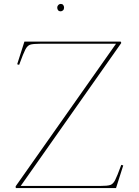

<svg xmlns="http://www.w3.org/2000/svg" viewBox="-20 -963 711 983"><path d="M60 -9 574 -739H187Q148 -739 134 -734Q120 -729 110 -710Q100 -691 78 -631L68 -634L105 -750H598L601 -743L86 -11H492Q531 -11 545 -16Q559 -21 569 -40Q579 -59 601 -119L611 -116L574 0H61ZM308 -924Q308 -932 303.5 -937.5Q299 -943 291 -943Q284 -943 278.5 -937.5Q273 -932 273 -924Q273 -916 277.5 -910.5Q282 -905 290 -905Q297 -905 302.5 -910Q308 -915 308 -924Z"/></svg>

Font: TMT Limkin
Style: Regular
Weight: 400
Designer: Gabriel Drozdov
Version: Version 1.000;Glyphs 3.1.2 (3151)